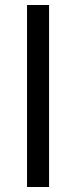

<svg xmlns="http://www.w3.org/2000/svg" viewBox="-20 -747 304 767"><path d="M88 0V-727H176V0Z"/></svg>

Font: Sinter
Style: Regular
Weight: 400
Foundry: Adobe & rsms
Version: Version 1.000